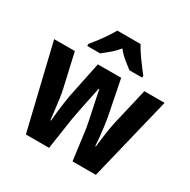

<svg xmlns="http://www.w3.org/2000/svg" viewBox="-170 -925 1072 1084"><g transform="rotate(30 366.0 -383.0)"><path d="M415 -198Q413 -213 406.5 -243.5Q400 -274 392.5 -310Q385 -346 378 -378.5Q371 -411 368 -429H364Q360 -410 353 -376.5Q346 -343 338.5 -307.5Q331 -272 325.5 -242Q320 -212 318 -200L288 0H137L6 -546H141L191 -326Q197 -299 201.5 -264.5Q206 -230 210 -196.5Q214 -163 217 -139H221Q222 -160 225.5 -191Q229 -222 233.5 -253.5Q238 -285 242 -309L291 -546H443L490 -309Q493 -289 497.5 -256.5Q502 -224 505 -192Q508 -160 509 -139H513Q515 -156 518.5 -186Q522 -216 527.5 -249.5Q533 -283 539 -310L594 -546H726L593 0H441ZM442 -766Q460 -733 489 -693Q518 -653 545 -619V-606H462Q442 -621 415 -643Q388 -665 366 -693Q343 -665 316 -642.5Q289 -620 271 -606H187V-619Q203 -638 223.5 -665Q244 -692 262 -719Q280 -746 291 -766Z"/></g></svg>

Font: Noto Sans Gujarati Condensed
Style: Bold
Weight: 700
Width: 3
Designer: Jelle Bosma - Monotype Design Team, Universal Thirst
Foundry: Monotype Imaging Inc.
Version: Version 2.106; ttfautohint (v1.8.4.7-5d5b)